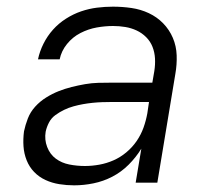

<svg xmlns="http://www.w3.org/2000/svg" viewBox="-20 -548 640 576"><path d="M203 8Q203 8 203 8Q203 8 203 8H202Q180 8 158 4.5Q136 1 116.5 -8Q97 -17 82.5 -32Q68 -47 60 -67Q52 -87 50.5 -109Q49 -131 52 -154Q56 -173 63.5 -192.5Q71 -212 85.5 -228Q100 -244 118.5 -255.5Q137 -267 156 -274.5Q175 -282 195 -287Q215 -292 235 -295.5Q255 -299 275 -299.5Q295 -300 314 -300H437L443 -335Q446 -354 445 -372.5Q444 -391 437.5 -407.5Q431 -424 418.5 -436.5Q406 -449 390 -456.5Q374 -464 356 -467Q338 -470 319 -470Q295 -470 270 -465.5Q245 -461 221.5 -449Q198 -437 181 -416Q164 -395 159 -370H94Q99 -394 110.5 -417Q122 -440 139 -459Q156 -478 178 -492Q200 -506 223.5 -514Q247 -522 271 -525Q295 -528 319 -528Q347 -528 374.5 -524Q402 -520 426.5 -508.5Q451 -497 469.5 -478Q488 -459 498.5 -434.5Q509 -410 510 -382Q511 -354 506 -326L452 0H387L404 -102Q388 -76 366 -54Q344 -32 317 -18Q290 -4 260.5 2Q231 8 203 8ZM235 -50Q256 -50 278 -54Q300 -58 320.5 -67Q341 -76 359 -91Q377 -106 390 -125Q403 -144 410.5 -165Q418 -186 422 -208L427 -242H314Q300 -242 286 -241.5Q272 -241 257.5 -239.5Q243 -238 229 -235.5Q215 -233 200.5 -229Q186 -225 172.5 -218.5Q159 -212 146.5 -203Q134 -194 127 -180.5Q120 -167 117 -153Q113 -129 121.5 -107Q130 -85 147.5 -72Q165 -59 188 -54.5Q211 -50 235 -50Z"/></svg>

Font: Iosevka SS04 Light Extended
Style: Italic
Weight: 300
Width: 7
Italic angle: -9°
Monospace: yes
Designer: Belleve Invis
Foundry: Belleve Invis
Version: Version 19.0.0; ttfautohint (v1.8.4)